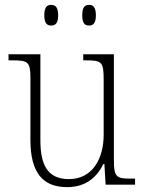

<svg xmlns="http://www.w3.org/2000/svg" viewBox="-20 -759 595 789"><path d="M346 -654C363 -654 374 -664 374 -696C374 -729 363 -739 346 -739C328 -739 318 -729 318 -696C318 -664 328 -654 346 -654ZM190 -654C208 -654 219 -664 219 -696C219 -729 208 -739 190 -739C173 -739 162 -729 162 -696C162 -664 173 -654 190 -654ZM256 10C331 10 377 -29 405 -85H409L414 0H535V-25H518C460 -25 448 -30 448 -99V-536H322V-511H332C397 -511 406 -506 406 -433V-205C406 -107 360 -23 263 -23C173 -23 146 -85 146 -183V-536H15V-511H30C94 -511 105 -506 105 -439V-184C105 -49 156 10 256 10Z"/></svg>

Font: Noto Serif Ethiopic SemiCondensed ExtraLight
Style: Regular
Weight: 200
Width: 4
Designer: Monotype Design Team
Foundry: Monotype Imaging Inc.
Version: Version 2.102